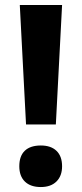

<svg xmlns="http://www.w3.org/2000/svg" viewBox="-20 -734 326 767"><path d="M203.1 -236.8H84L59.1 -713.9H228ZM57.1 -69.8Q57.1 -110.8 79.1 -131.8Q101.1 -152.8 143.1 -152.8Q183.6 -152.8 205.8 -131.3Q228 -109.9 228 -69.8Q228 -31.2 205.6 -9Q183.1 13.2 143.1 13.2Q102.1 13.2 79.6 -8.5Q57.1 -30.3 57.1 -69.8Z"/></svg>

Font: Zoram GWebM
Style: Bold
Weight: 700
Foundry: Ascender Corporation
Version: Version 1.000